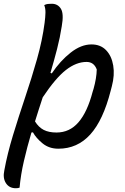

<svg xmlns="http://www.w3.org/2000/svg" viewBox="-44 -779 664 1020"><path d="M442 -543Q490 -543 519.5 -512.5Q549 -482 557.5 -431Q566 -380 550 -320L544 -297Q504 -140 435.5 -64.5Q367 11 266 11Q217 11 182.5 -17Q148 -45 131 -76L123 -75Q100 3 83 76.5Q66 150 60 218Q51 221 40 221Q5 221 -12.5 194Q-30 167 -21 126Q-5 38 25 -60.5Q55 -159 89.5 -261.5Q124 -364 152.5 -464.5Q181 -565 193 -658Q197 -689 197.5 -711.5Q198 -734 191 -752Q201 -757 210.5 -758Q220 -759 231 -759Q263 -759 279.5 -732.5Q296 -706 284 -639Q275 -580 259 -518Q243 -456 224 -392L231 -389Q276 -456 331.5 -499.5Q387 -543 442 -543ZM416 -450Q361 -450 306 -407Q251 -364 183 -262Q172 -230 162 -197.5Q152 -165 142 -134Q161 -103 188 -89Q215 -75 256 -75Q326 -75 373 -129.5Q420 -184 448 -291L453 -307Q469 -364 470 -410Q455 -450 416 -450Z"/></svg>

Font: Recursive Sn Csl St
Style: Italic
Weight: 400
Italic angle: -15°
Version: Version 1.079;hotconv 1.0.112;makeotfexe 2.5.65598; ttfautoh